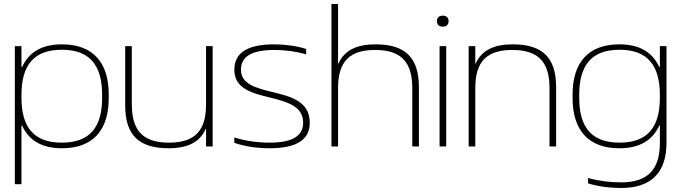

<svg xmlns="http://www.w3.org/2000/svg" viewBox="-20 -730 3396 957"><path d="M522 -241V-259C522 -417 445 -509 289 -509C191 -509 125 -472 90 -396H87V-500H54V188H87V-104H90C125 -28 191 9 289 9C445 9 522 -83 522 -241ZM87 -243V-257C87 -404 148 -482 288 -482C428 -482 489 -404 489 -257V-243C489 -96 428 -19 288 -19C148 -19 87 -96 87 -243Z M1040 0V-500H1007V-209C1007 -76 949 -19 822 -19C696 -19 637 -76 637 -209V-500H604V-205C604 -56 673 9 820 9C915 9 976 -21 1005 -87H1007V0Z M1325 -244C1414 -222 1491 -200 1491 -118C1491 -51 1435 -19 1323 -19C1267 -19 1204 -27 1148 -45V-18C1199 0 1263 9 1323 9C1456 9 1524 -32 1524 -118C1524 -228 1425 -250 1331 -273C1255 -292 1181 -311 1181 -383C1181 -449 1236 -481 1348 -481C1395 -481 1451 -475 1506 -459V-486C1460 -501 1400 -509 1347 -509C1215 -509 1148 -468 1148 -382C1148 -287 1239 -265 1325 -244Z M1632 -710V0H1665V-291C1665 -424 1723 -481 1850 -481C1976 -481 2035 -424 2035 -291V0H2068V-295C2068 -444 1999 -509 1852 -509C1757 -509 1696 -479 1667 -413H1665V-710Z M2171 -500V0H2204V-500ZM2158 -624C2158 -608 2168 -597 2187 -597C2206 -597 2215 -607 2216 -624V-625C2216 -642 2205 -652 2187 -652C2168 -652 2158 -642 2158 -625Z M2316 -500V0H2349V-291C2349 -424 2407 -481 2534 -481C2660 -481 2719 -424 2719 -291V0H2752V-295C2752 -444 2683 -509 2536 -509C2441 -509 2380 -479 2351 -413H2349V-500Z M3302 -18V-500H3269V-396H3266C3231 -472 3165 -509 3067 -509C2911 -509 2834 -417 2834 -259V-241C2834 -83 2911 9 3067 9C3165 9 3231 -28 3266 -104H3269V-17C3269 117 3207 179 3075 179C3021 179 2964 172 2911 157V184C2959 199 3019 207 3076 207C3227 207 3302 129 3302 -18ZM2867 -243V-257C2867 -404 2928 -482 3068 -482C3208 -482 3269 -404 3269 -257V-243C3269 -96 3208 -19 3068 -19C2928 -19 2867 -96 2867 -243Z"/></svg>

Font: LT Wave Alt Thin
Style: Regular
Weight: 100
Designer: Daniel Lyons
Version: Version 2.5 (Glyphs App)